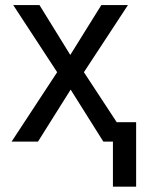

<svg xmlns="http://www.w3.org/2000/svg" viewBox="-20 -548 566 743"><path d="M132.8 -528.3H31.2L201.2 -268.6L24.9 0H127L253.4 -201.2L379.9 0H417V174.3H506.8V-75.2H431.6L304.7 -268.6L475.1 -528.3H372.1L252 -335.4Z"/></svg>

Font: Bert Sans
Style: Regular
Weight: 400
Designer: Christian Robertson (Google), Cristiano Sobral
Foundry: Google, Cristiano Sobral
Version: Version 3.101